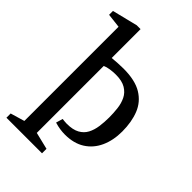

<svg xmlns="http://www.w3.org/2000/svg" viewBox="-262 -826 1091 1091"><g transform="rotate(45 284.0 -280.5)"><path d="M11 167V133L96 108V-649L10 -659V-690L163 -728H194V-496Q217 -498 239.5 -499.5Q262 -501 284 -501Q378 -501 432 -468Q486 -435 509 -377Q532 -319 532 -243Q532 -172 507 -117Q482 -62 433.5 -31Q385 0 313 0Q294 0 273.5 -3Q253 -6 230 -13L242 -54Q249 -53 260 -52Q271 -51 278 -51Q326 -51 355 -67Q384 -83 398.5 -110.5Q413 -138 418 -173.5Q423 -209 423 -247Q423 -281 419 -316.5Q415 -352 401 -381Q387 -410 357.5 -428Q328 -446 278 -446Q255 -446 232 -442.5Q209 -439 194 -432V106L297 131V167Z"/></g></svg>

Font: Manuale Medium
Style: Regular
Weight: 500
Designer: Eduardo Tunni / Pablo Cosgaya
Foundry: Eduardo Tunni / Pablo Cosgaya
Version: Version 1.002